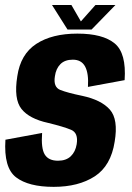

<svg xmlns="http://www.w3.org/2000/svg" viewBox="-22 -734 522 758"><path d="M190 3.7Q287.9 3.7 352 -37.8Q416 -79.4 430.7 -174.7Q445.6 -262.8 411.8 -301.2Q377.9 -339.6 302.8 -355.6Q244.5 -367.6 216 -378.9Q187.6 -390.2 194.8 -433.2Q198.9 -463.1 216.5 -480.8Q234 -498.4 265.5 -498.4Q299.5 -498.4 314 -471.3Q328.6 -444.1 325.2 -390.9L470 -417.6Q477.4 -524.1 430.6 -562.7Q383.8 -601.3 283.6 -601.3Q183.4 -601.3 121.2 -560.7Q59 -520 46.3 -433.1Q31.8 -342.8 62.8 -303.9Q93.7 -265 167.9 -248.8Q229.6 -233.8 258.8 -221.5Q288 -209.1 280.7 -164.4Q275.8 -134.7 257.4 -117.1Q239 -99.5 206.9 -99.5Q169.8 -99.5 154.8 -123.8Q139.7 -148.2 144.2 -209.1L-0.6 -182.4Q-7.8 -71.6 41.4 -34Q90.7 3.7 190 3.7ZM244.5 -617.5H339.6L433.8 -714.3H354.9L297.3 -649.5L259.9 -714.3H183.3Z"/></svg>

Font: Anybody Thin Condensed
Style: Italic
Weight: 100
Width: 3
Italic angle: -10°
Version: Version 1.113;gftools[0.9.25]